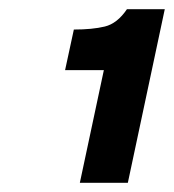

<svg xmlns="http://www.w3.org/2000/svg" viewBox="-20 -799 377 416"><path d="M153 -403 205 -647H121L140 -735Q180 -735 207 -741.5Q234 -748 255 -779H337L257 -403Z"/></svg>

Font: Atkinson Hyperlegible
Style: Bold Italic
Weight: 700
Italic angle: -12°
Designer: Elliott Scott, Megan Eiswerth, Linus Boman, Theodore Petrosky
Foundry: Braille Institute
Version: Version 1.006; ttfautohint (v1.8.3)